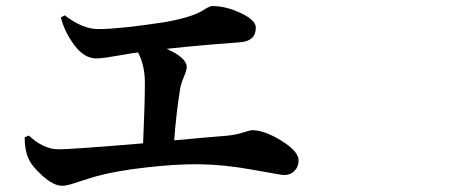

<svg xmlns="http://www.w3.org/2000/svg" viewBox="-20 -679 1540 627"><path d="M178.7 -622.1 191.4 -628.9Q250 -584 300.8 -584Q369.1 -584 516.6 -606.4Q561.5 -614.3 592.8 -624Q624 -633.8 635.7 -641.1Q647.5 -648.4 657.2 -653.8Q667 -659.2 673.8 -659.2Q717.8 -659.2 766.6 -636.2Q815.4 -613.3 815.4 -588.9Q815.4 -544.9 764.6 -541Q762.7 -541 677.7 -534.2Q592.8 -527.3 524.4 -519.5Q589.8 -490.2 589.8 -460Q589.8 -450.2 580.1 -426.8Q570.3 -403.3 568.4 -389.6Q555.7 -312.5 548.8 -220.7Q698.2 -234.4 716.8 -235.4Q749 -238.3 773.4 -246.1Q797.9 -253.9 802.7 -253.9Q843.8 -253.9 899.4 -219.2Q955.1 -184.6 955.1 -155.3Q955.1 -134.8 941.9 -121.1Q928.7 -107.4 908.2 -107.4Q899.4 -107.4 806.2 -124.5Q712.9 -141.6 631.8 -142.6Q556.6 -143.6 458 -132.3Q359.4 -121.1 294.9 -103.5Q277.3 -98.6 252.4 -90.3Q227.5 -82 210.9 -77.1Q194.3 -72.3 182.6 -72.3Q155.3 -72.3 119.1 -104.5Q83 -136.7 72.3 -163.1Q60.5 -189.5 60.5 -230.5L74.2 -236.3Q122.1 -191.4 171.9 -191.4Q212.9 -191.4 447.3 -210.9Q453.1 -339.8 453.1 -409.2Q453.1 -465.8 430.7 -507.8Q408.2 -504.9 375.5 -499Q342.8 -493.2 324.7 -490.7Q306.6 -488.3 293.9 -488.3Q254.9 -488.3 222.7 -531.7Q190.4 -575.2 178.7 -622.1Z"/></svg>

Font: Bpmf Zihi Serif Bold
Style: Bold
Weight: 700
Foundry: But Ko
Version: Version 1.320